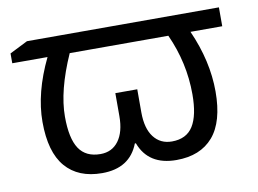

<svg xmlns="http://www.w3.org/2000/svg" viewBox="-64 -629 984 733"><g transform="rotate(-10 428.0 -263.0)"><path d="M276.9 9.8Q184.6 9.8 135.3 -47.6Q85.9 -105 85.9 -222.2Q85.9 -334.5 147.9 -462.9H11.2V-501L81.1 -536.1H825.2V-462.9H702.1Q756.8 -340.3 756.8 -222.2Q756.8 -105 707.3 -47.6Q657.7 9.8 564.9 9.8Q456.5 9.8 422.9 -80.1H418.9Q384.3 9.8 276.9 9.8ZM233.9 -462.9Q173.8 -327.6 173.8 -227.1Q173.8 -142.6 200.2 -102.8Q226.6 -63 283.2 -63Q328.1 -63 353.5 -97.4Q378.9 -131.8 378.9 -192.9V-282.2H463.9V-192.9Q463.9 -130.4 489.7 -96.7Q515.6 -63 560.1 -63Q616.7 -63 642.3 -104Q668 -145 668 -227.1Q668 -349.1 616.2 -462.9Z"/></g></svg>

Font: NotoPenekeko
Style: Regular
Weight: 400
Designer: Monotype Design team
Foundry: Monotype Imaging Inc.
Version: Version 1.04